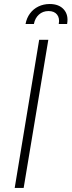

<svg xmlns="http://www.w3.org/2000/svg" viewBox="-20 -923 352 943"><path d="M217.3 -727.5 96.2 0H52.2L172.4 -727.5ZM105.5 -805.2Q110.8 -834.5 127.2 -856.7Q143.6 -878.9 168.7 -891.1Q193.8 -903.3 224.1 -903.3Q270 -903.3 293.7 -876.2Q317.4 -849.1 309.6 -805.2H268.6Q273.9 -834 260.3 -851.3Q246.6 -868.7 218.3 -868.7Q190.4 -868.7 171.1 -851.3Q151.9 -834 146.5 -805.2Z"/></svg>

Font: Inter Tight ExtraLight
Style: Italic
Weight: 250
Italic angle: -9.39999°
Designer: Rasmus Andersson
Foundry: rsms
Version: Version 3.004